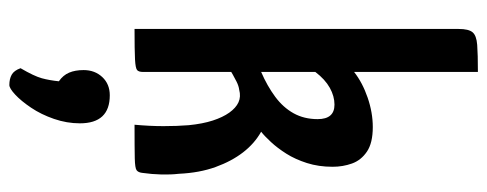

<svg xmlns="http://www.w3.org/2000/svg" viewBox="-336 -439 1043 411"><g transform="rotate(90 185.5 -233.5)"><path d="M42 0V-694Q42 -715 49 -723.5Q56 -732 76 -733.5Q96 -735 134 -735V-470Q157 -488 189 -499Q221 -510 252 -510Q286 -510 304.5 -497.5Q323 -485 330 -465.5Q337 -446 337 -424Q337 -394 329 -369Q321 -344 309 -325Q297 -306 284 -292Q271 -278 262 -271Q287 -257 306 -232.5Q325 -208 337.5 -173.5Q350 -139 352 -95Q354 -78 353.5 -57.5Q353 -37 350 -16Q349 -8 344.5 -4.5Q340 -1 319 -0.5Q298 0 247 0Q250 -33 250 -62Q250 -91 248 -116Q245 -146 238 -167.5Q231 -189 221 -203Q211 -217 199 -222.5Q187 -228 172 -224Q164 -223 155 -218.5Q146 -214 140 -210.5Q134 -207 134 -207V-18Q134 -9 130 -5.5Q126 -2 107 -1Q88 0 42 0ZM134 -271Q164 -284 187 -301Q210 -318 222.5 -340.5Q235 -363 235 -392Q235 -428 204 -428Q186 -428 168 -418Q150 -408 134 -387ZM162 268Q149 268 140 263Q131 258 126 244Q143 215 147.5 198.5Q152 182 154 162Q141 153 135.5 140Q130 127 130 109Q130 85 145 69Q160 53 184 53Q214 53 229 69Q244 85 244 117Q244 145 234.5 172.5Q225 200 210.5 221.5Q196 243 182.5 255.5Q169 268 162 268Z"/></g></svg>

Font: Yanone Kaffeesatz ExtraLight Medium
Style: Regular
Weight: 500
Version: Version 2.003